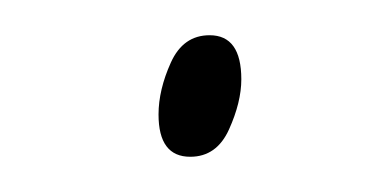

<svg xmlns="http://www.w3.org/2000/svg" viewBox="-20 -403 211 109"><path d="M88 -314Q103 -314 110 -329.5Q117 -345 117 -358Q117 -383 99 -383Q84 -383 77 -367.5Q70 -352 70 -338Q70 -314 88 -314Z"/></svg>

Font: Noto Sans Display Condensed Thin
Style: Italic
Weight: 250
Width: 3
Italic angle: -12°
Designer: Monotype Design Team
Foundry: Monotype Imaging Inc.
Version: Version 1.900